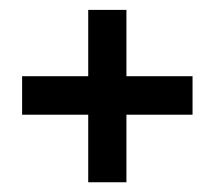

<svg xmlns="http://www.w3.org/2000/svg" viewBox="-20 -544 436 390"><path d="M24.9 -311V-389.2H159.2V-523.9H236.8V-389.2H371.1V-311H236.8V-173.8H159.2V-311Z"/></svg>

Font: Bebas Neue Bold
Style: Regular
Weight: 700
Designer: Ryoichi Tsunekawa
Foundry: Ryoichi Tsunekawa
Version: Version 1.300